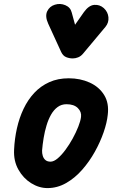

<svg xmlns="http://www.w3.org/2000/svg" viewBox="-20 -951 610 981"><path d="M222.5 10Q179.5 10 139 -15.2Q98.5 -40.5 73.8 -84.8Q49 -129 52 -186Q54.5 -242 66.5 -295.5Q78.5 -349 100.5 -395.2Q122.5 -441.5 155.2 -476.5Q188 -511.5 231.8 -531.2Q275.5 -551 331.5 -551Q390 -551 438 -529.2Q486 -507.5 512 -465.8Q538 -424 530.5 -364Q526.5 -324.5 509.5 -275.2Q492.5 -226 464.8 -176Q437 -126 400 -83.8Q363 -41.5 318 -15.8Q273 10 222.5 10ZM238 -125Q255 -125 274.8 -141.8Q294.5 -158.5 314.5 -185.5Q334.5 -212.5 351.5 -243.5Q368.5 -274.5 380 -303.8Q391.5 -333 394 -353.5Q397.5 -379 377.8 -398.8Q358 -418.5 320 -418.5Q294 -418.5 274.5 -404.2Q255 -390 241 -365.5Q227 -341 217.8 -310.2Q208.5 -279.5 203 -246.2Q197.5 -213 195 -182Q194.5 -168 198.5 -154.8Q202.5 -141.5 212.2 -133.2Q222 -125 238 -125ZM351.5 -652.5Q334.5 -652.5 318.2 -659Q302 -665.5 292.5 -685.5L226.5 -829.5Q209 -868 221.2 -893.5Q233.5 -919 260.5 -927Q287.5 -935.5 313.8 -924.5Q340 -913.5 346.5 -887L363.5 -824.5L409 -889.5Q433.5 -923.5 461.2 -926Q489 -928.5 510.5 -909.5Q531.5 -890 534 -862.8Q536.5 -835.5 519 -814L404 -676.5Q393 -663.5 379.2 -658Q365.5 -652.5 351.5 -652.5Z"/></svg>

Font: Edu NSW ACT Cursive
Style: Regular
Weight: 400
Designer: Tina and Corey Anderson, Eben Sorkin, Mirko Velimirovic
Foundry: Sorkin Type Co.
Version: Version 2.000